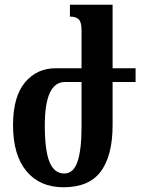

<svg xmlns="http://www.w3.org/2000/svg" viewBox="-20 -780 596 810"><path d="M552 -434H455V-252Q455 -124 405.5 -57Q356 10 248 10Q148 10 91.5 -58Q35 -126 35 -252Q35 -373 86 -433Q137 -493 217 -492H324V-652Q324 -687 312 -698.5Q300 -710 275 -710V-760H455V-492H552ZM324 -434H254Q169 -434 169 -251Q169 -145 189 -96.5Q209 -48 251 -48Q290 -48 307 -98Q324 -148 324 -245Z"/></svg>

Font: Noto Serif Armenian SmBold Cond
Style: Regular
Weight: 600
Width: 3
Designer: Monotype Design team
Foundry: Monotype Imaging Inc.
Version: Version 1.000